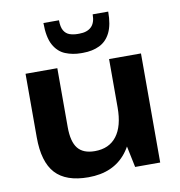

<svg xmlns="http://www.w3.org/2000/svg" viewBox="-85 -847 876 936"><g transform="rotate(-10 352.5 -379.5)"><path d="M220.3 -248.2Q220.3 -176.1 246.9 -143Q273.4 -110 330.9 -110Q401.8 -110 439.1 -158.9Q476.5 -207.8 476.5 -300.2L532.7 -381.7V-312.1Q532.7 -156.5 467.3 -73.2Q401.8 10.1 277.9 10.1Q167.2 10.1 115.1 -46.8Q63 -103.7 63 -225.5V-540H220.3ZM634.4 0H510.3L476.5 -161.9V-540H634.4ZM347.2 -591.9Q305.9 -591.9 270 -606.5Q234 -621.1 212.9 -659.5Q191.8 -697.9 191.8 -768.6H268.8Q268.8 -735.3 279.2 -717.4Q289.7 -699.6 307.9 -693.3Q326.1 -687.1 347.2 -687.1H355.7Q394.2 -687.1 414.9 -707Q435.6 -726.8 435.6 -768.6H512.5Q512.5 -703.5 493.5 -664.9Q474.4 -626.2 439.3 -609.1Q404.1 -591.9 357.2 -591.9Z"/></g></svg>

Font: Pathway Extreme 8pt Thin 12pt
Style: Regular
Weight: 100
Version: Version 1.001;gftools[0.9.26]